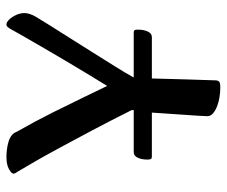

<svg xmlns="http://www.w3.org/2000/svg" viewBox="-74 -618 705 597"><g transform="rotate(-90 278.5 -319.5)"><path d="M305.2 13Q291.5 13 276.2 10.7Q260.9 8.5 247.2 3.3Q233.5 -1.9 224.6 -9.6Q215.7 -17.2 215.7 -27.9Q215.7 -32.3 217.3 -58.6Q218.8 -85 221.7 -123Q224.6 -161 226.9 -199.8H89.7Q84.7 -199.8 82.8 -202.6Q80.8 -205.4 80.8 -213.4Q80.8 -231.4 86.6 -243.8Q92.4 -256.2 104 -256.2H234.8L234.4 -263.2Q201.3 -329.2 171.6 -385.3Q141.8 -441.4 117.4 -486.6Q92.9 -531.8 74.3 -564.1Q55.7 -596.5 44.8 -614.4Q37 -625.8 37 -629.5Q37 -636.3 51.2 -644.2Q65.5 -652 89.4 -652Q100.5 -652 112.7 -650.4Q124.9 -648.8 136.4 -645.5Q147.8 -642.2 155.9 -635.8Q163.9 -629.5 167.2 -620.2Q199.8 -563 226.3 -510Q252.8 -456.9 273.9 -413.1Q295 -369.4 309.8 -338.8Q326.3 -365.1 347.3 -400.1Q368.4 -435.1 390.3 -472.1Q412.2 -509.1 431.9 -543.1Q451.7 -577 465.9 -602Q480.2 -627 485.1 -636.1Q489.9 -644.7 493.1 -648.3Q496.4 -652 500.6 -652Q507.9 -652 516 -643.6Q524.2 -635.3 530.3 -622.2Q536.4 -609.2 536.4 -595.6Q536.4 -588 533.3 -578.9Q530.3 -569.8 524.8 -560.4Q516.7 -546.6 499.6 -519.5Q482.6 -492.3 460.6 -457.7Q438.7 -423.1 415.6 -386.3Q392.5 -349.5 371.4 -315.7Q350.2 -281.9 336 -256.2H476Q481.2 -256.2 483 -253.8Q484.8 -251.3 484.8 -242.6Q484.8 -225.3 479 -212.6Q473.3 -199.8 461.6 -199.8H333Q332 -148.9 330.3 -99.8Q328.6 -50.7 327.2 -3Q327.2 5.6 323.4 9.3Q319.5 13 305.2 13Z"/></g></svg>

Font: Briem Hand Thin
Style: Regular
Weight: 100
Designer: Gunnlaugur SE Briem, Eben Sorkin
Foundry: Sorkin Type Co.
Version: Version 1.003